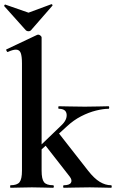

<svg xmlns="http://www.w3.org/2000/svg" viewBox="-29 -889 549 909"><path d="M21 0Q19 0 19 -6Q19 -12 21 -12Q52 -12 63.5 -26.5Q75 -41 75 -81V-589Q75 -623 69 -638.5Q63 -654 46 -654Q32 -654 8 -643Q5 -642 2 -648Q-1 -654 1 -655L147 -724Q150 -725 152 -725Q157 -725 162.5 -720.5Q168 -716 168 -712V-81Q168 -41 179.5 -26.5Q191 -12 222 -12Q226 -12 226 -6Q226 0 222 0Q202 0 176.5 -1Q151 -2 122 -2Q93 -2 67 -1Q41 0 21 0ZM273 0Q270 0 270 -6Q270 -12 273 -12Q300 -12 307 -24Q314 -36 301 -53L180 -208L248 -260L388 -81Q417 -44 443.5 -28Q470 -12 497 -12Q500 -12 500 -6Q500 0 497 0Q477 0 451 -1Q425 -2 396 -2Q356 -2 326.5 -1Q297 0 273 0ZM132 -149 126 -165 261 -295Q289 -321 286.5 -347.5Q284 -374 249 -374Q247 -374 247 -380Q247 -386 249 -386Q275 -386 301.5 -385Q328 -384 373 -384Q414 -384 438.5 -385Q463 -386 485 -386Q488 -386 488 -380Q488 -374 485 -374Q460 -374 425.5 -365.5Q391 -357 355 -338.5Q319 -320 287 -290ZM94 -745 -9 -860Q-10 -863 -7 -866Q-4 -869 -3 -867L106 -829L214 -869Q216 -870 218.5 -867Q221 -864 219 -862L117 -745Q113 -741 106 -741Q99 -741 94 -745Z"/></svg>

Font: Cormorant Infant Light
Style: Regular
Weight: 300
Designer: Christian Thalmann (Catharsis Fonts)
Foundry: Catharsis Fonts
Version: Version 4.001